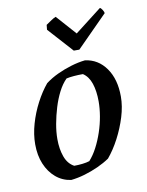

<svg xmlns="http://www.w3.org/2000/svg" viewBox="-78 -722 601 785"><g transform="rotate(-10 222.5 -329.0)"><path d="M154 7Q118 2 91 -21Q64 -44 49 -80Q34 -116 34 -162Q34 -203 46.5 -246.5Q59 -290 80 -330Q101 -370 126 -400Q150 -418 178 -431Q206 -444 236 -453Q266 -462 294 -465Q348 -458 380.5 -412Q413 -366 413 -294Q413 -254 399.5 -210Q386 -166 364.5 -125Q343 -84 317 -53Q295 -38 267.5 -25.5Q240 -13 211 -4.5Q182 4 154 7ZM176 -48Q193 -48 210.5 -50Q228 -52 240 -56Q258 -76 272.5 -103.5Q287 -131 298 -163.5Q309 -196 314.5 -228.5Q320 -261 320 -290Q320 -333 309.5 -364.5Q299 -396 276 -411Q256 -411 238 -409.5Q220 -408 207 -405Q188 -386 173.5 -357.5Q159 -329 149 -296Q139 -263 133 -230Q127 -197 127 -167Q127 -126 138.5 -94Q150 -62 176 -48ZM256 -512 163 -615 165 -635Q178 -644 188.5 -651Q199 -658 207 -661L280 -579L391 -665Q395 -665 401 -655.5Q407 -646 407 -641L279 -512Z"/></g></svg>

Font: Labrada Medium
Style: Italic
Weight: 500
Italic angle: -7°
Designer: Mercedes Jáuregui
Foundry: Omnibus-Type Team
Version: Version 1.000